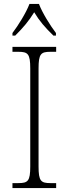

<svg xmlns="http://www.w3.org/2000/svg" viewBox="-20 -951 348 971"><path d="M43 -784V-771H57C99 -813 125 -844 153 -889C180 -844 207 -813 250 -771H263V-784C234 -822 194 -886 177 -931H129C112 -886 72 -822 43 -784ZM43 0H264V-25H235C187 -25 175 -35 175 -109V-605C175 -679 187 -689 235 -689H264V-714H43V-689H73C121 -689 133 -679 133 -605V-109C133 -35 121 -25 73 -25H43Z"/></svg>

Font: Noto Serif Myanmar SemiCondensed ExtraLight
Style: Regular
Weight: 200
Width: 4
Designer: Ben Mitchell and the Monotype Design Team
Foundry: Monotype Imaging Inc.
Version: Version 2.106